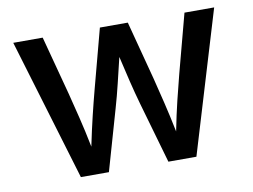

<svg xmlns="http://www.w3.org/2000/svg" viewBox="-64 -637 958 728"><g transform="rotate(-10 414.5 -273.0)"><path d="M191.9 0 27.8 -545.9H141.1L201.2 -319.8Q212.4 -275.9 225.3 -223.4Q238.3 -170.9 251 -106.9Q263.7 -168.5 276.4 -221.2Q289.1 -273.9 301.3 -319.8L361.3 -545.9H468.8L528.3 -319.8Q539.6 -275.4 552.2 -222.9Q564.9 -170.4 577.6 -107.9Q589.8 -169.9 602.5 -222.2Q615.2 -274.4 627 -319.8L687 -545.9H801.3L636.7 0H528.8L461.4 -234.9Q449.2 -277.8 437.5 -325.9Q425.8 -374 414.6 -423.3Q402.8 -374 391.1 -325.4Q379.4 -276.9 367.2 -234.9L299.8 0Z"/></g></svg>

Font: Inter Medium
Style: Regular
Weight: 500
Designer: Rasmus Andersson
Foundry: rsms
Version: Version 4.001;git-9221beed3